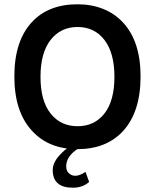

<svg xmlns="http://www.w3.org/2000/svg" viewBox="-20 -682 723 896"><path d="M226 111Q226 71 272 28Q285 15 301 5L344 12Q289 47 289 94Q289 114 300 125Q329 154 379 120L396 167Q366 194 320 194Q226 194 226 111ZM47 -325Q47 -491 129 -579Q206 -662 342 -662Q407 -662 461 -640.5Q515 -619 554 -577Q636 -489 636 -325Q636 -160 554 -70Q476 14 341 14Q207 14 129 -72Q47 -161 47 -325ZM216 -495.5Q169 -435 169 -323.5Q169 -212 216 -152.5Q263 -93 342 -93Q421 -93 467.5 -152.5Q514 -212 514 -323.5Q514 -435 467.5 -495.5Q421 -556 342 -556Q263 -556 216 -495.5Z"/></svg>

Font: Karmilla
Style: Bold
Weight: 700
Designer: Jonathan Pinhorn
Version: Version 1.000